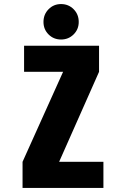

<svg xmlns="http://www.w3.org/2000/svg" viewBox="-20 -925 610 945"><path d="M194 -817Q194 -854 219 -879.5Q244 -905 280.5 -905Q317 -905 342.2 -879.8Q367.5 -854.5 367.5 -817Q367.5 -780.5 342.2 -755.5Q317 -730.5 280.5 -730.5Q244 -730.5 219 -755.5Q194 -780.5 194 -817ZM271 -128.5H489V0H91V-128.5L290.5 -571.5H98.5V-700H467.5V-571.5Z"/></svg>

Font: League Mono Narrow ExtraBold
Style: Regular
Weight: 800
Width: 3
Designer: Tyler Finck
Foundry: The League of Moveable Type / Tyler Finck
Version: Version 2.210